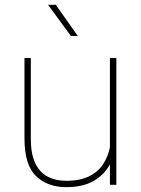

<svg xmlns="http://www.w3.org/2000/svg" viewBox="-20 -770 587 800"><path d="M438 0V-85.4Q414.6 -41.5 369.6 -15.9Q324.7 9.8 255.9 9.8Q178.2 9.8 130.1 -36.4Q82 -82.5 82 -192.9V-528.3H108.4V-191.9Q108.4 -127.4 127.4 -88.9Q146.5 -50.3 179.7 -33.4Q212.9 -16.6 254.9 -16.6Q313.5 -16.6 351.6 -35.6Q389.6 -54.7 410.2 -86.7Q430.7 -118.7 438 -156.7V-528.3H464.8V0ZM212.4 -750 304.2 -620.1H275.4L180.2 -750Z"/></svg>

Font: Vazirmatn UI Thin
Style: Regular
Weight: 100
Designer: Saber Rastikerdar
Foundry: Saber Rastikerdar
Version: Version 33.003